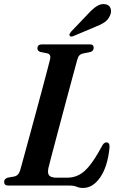

<svg xmlns="http://www.w3.org/2000/svg" viewBox="-26 -920 578 952"><path d="M316.5 0H15Q-5.5 0 -5.5 -18Q-5.5 -33 11.5 -39L45.5 -45Q67 -50 74.5 -77.5Q80.5 -98 92 -141Q103.5 -184 118.8 -239.2Q134 -294.5 150 -354Q166 -413.5 180.8 -468.2Q195.5 -523 206.5 -565Q217.5 -607 222.5 -626.5Q228 -650 208.5 -655.5L173.5 -662.5Q159.5 -668 159.5 -679.5Q159.5 -700 182.5 -700H419.5Q438.5 -700 438.5 -683Q438.5 -667.5 422 -662L384 -654.5Q374 -652 367.5 -645.2Q361 -638.5 357 -623.5Q350.5 -600 338.8 -556.5Q327 -513 312.2 -458Q297.5 -403 282 -345Q266.5 -287 252.5 -234.2Q238.5 -181.5 228.2 -142.2Q218 -103 214 -86.5Q208.5 -60 218.2 -49.5Q228 -39 254.5 -39H307.5Q339.5 -39 366.2 -53Q393 -67 419.2 -100Q445.5 -133 476.5 -190Q483 -203.5 489 -208.8Q495 -214 501.5 -214Q519 -214 517 -187.5Q507.5 -93.5 471 -40.8Q434.5 12 385.5 12Q368 12 354.2 6Q340.5 0 316.5 0ZM411.5 -852Q434 -877 455 -890Q476 -903 496 -899Q516 -896 522 -879.2Q528 -862.5 520.5 -845.5Q511.5 -822.5 492 -809.5Q472.5 -796.5 445.5 -786.5L337.5 -741Q332 -738.5 326.5 -738.8Q321 -739 319 -743.5Q317 -748 319.8 -753Q322.5 -758 327 -763.5Z"/></svg>

Font: Fraunces 144pt S050 SemiBold
Style: Italic
Weight: 600
Italic angle: -16°
Version: Version 1.000; ttfautohint (v1.8.3)